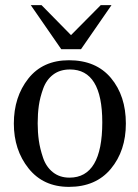

<svg xmlns="http://www.w3.org/2000/svg" viewBox="-20 -714 540 749"><path d="M34 -232Q34 -336 90.5 -407.5Q147 -479 249 -479Q355 -479 413 -409.5Q471 -340 471 -232Q471 -126 412.5 -55.5Q354 15 249 15Q149 15 91.5 -57Q34 -129 34 -232ZM127 -233Q127 -198 131.5 -166Q136 -134 148 -98.5Q160 -63 186.5 -42Q213 -21 251 -21Q379 -21 379 -237Q379 -443 253 -443Q214 -443 187.5 -423Q161 -403 148.5 -368.5Q136 -334 131.5 -302Q127 -270 127 -233ZM100 -694H142L257 -577L373 -694H415L296 -522H219Z"/></svg>

Font: Academico
Style: Regular
Weight: 400
Foundry: Steinberg Media Technologies GmbH
Version: Version 0.902